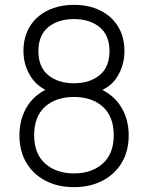

<svg xmlns="http://www.w3.org/2000/svg" viewBox="-20 -755 610 790"><path d="M284.5 15Q218 15 167.5 -11.2Q117 -37.5 88.5 -85.2Q60 -133 60 -198.5Q60 -268 94 -320.8Q128 -373.5 199 -399.5L198.5 -373Q138.5 -390.5 107.5 -438.5Q76.5 -486.5 76.5 -544.5Q76.5 -604 103.2 -646.8Q130 -689.5 177 -712.2Q224 -735 284.5 -735Q345 -735 391.8 -712.2Q438.5 -689.5 465.2 -646.8Q492 -604 492 -544.5Q492 -486.5 462.5 -439Q433 -391.5 371.5 -374L368 -399Q439.5 -374 474.5 -321Q509.5 -268 509.5 -198.5Q509.5 -133 480.8 -85.2Q452 -37.5 401.2 -11.2Q350.5 15 284.5 15ZM284.5 -41.5Q357.5 -41.5 402.8 -82Q448 -122.5 448 -198.5Q448 -275.5 403.2 -315.8Q358.5 -356 284.5 -356Q210 -356 165.2 -315.8Q120.5 -275.5 120.5 -198.5Q120.5 -122.5 166 -82Q211.5 -41.5 284.5 -41.5ZM284.5 -412.5Q349.5 -412.5 390 -445.8Q430.5 -479 430.5 -544.5Q430.5 -610 390 -643.2Q349.5 -676.5 284.5 -676.5Q219 -676.5 178.5 -643.2Q138 -610 138 -544.5Q138 -479 178.5 -445.8Q219 -412.5 284.5 -412.5Z"/></svg>

Font: Manrope ExtraLight Light
Style: Regular
Weight: 300
Version: Version 4.504